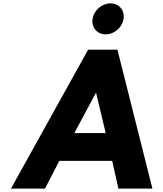

<svg xmlns="http://www.w3.org/2000/svg" viewBox="-20 -1120 970 1140"><path d="M635.8 -1100C584.8 -1100 537.5 -1059 529.7 -1008C521.9 -957 556.7 -916 607.7 -916C658.7 -916 705.9 -957 713.7 -1008C721.5 -1059 686.8 -1100 635.8 -1100ZM677.2 -825H503.2L45 0H247L332.2 -165H646.2L683 0H885ZM607.5 -330H421.5L550.2 -570Z"/></svg>

Font: Sztylet
Style: BdObl
Weight: 700
Foundry: Cannot Into Space Fonts, PlusOne Fonts
Version: Version 0.12